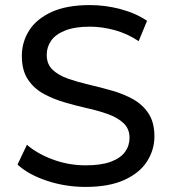

<svg xmlns="http://www.w3.org/2000/svg" viewBox="-20 -728 676 756"><path d="M317 8Q237 8 164 -16.5Q91 -41 49 -80L86 -158Q126 -123 188 -100Q250 -77 317 -77Q378 -77 416 -91Q454 -105 472 -129.5Q490 -154 490 -185Q490 -221 466.5 -243Q443 -265 405.5 -278.5Q368 -292 323 -302Q278 -312 232.5 -325.5Q187 -339 149.5 -360Q112 -381 89 -416.5Q66 -452 66 -508Q66 -562 94.5 -607.5Q123 -653 182.5 -680.5Q242 -708 334 -708Q395 -708 455 -692Q515 -676 559 -646L526 -566Q481 -596 431 -609.5Q381 -623 334 -623Q275 -623 237 -608Q199 -593 181.5 -568Q164 -543 164 -512Q164 -475 187.5 -453Q211 -431 248.5 -418Q286 -405 331 -394.5Q376 -384 421.5 -371Q467 -358 504.5 -337Q542 -316 565 -281Q588 -246 588 -191Q588 -138 559 -92.5Q530 -47 469.5 -19.5Q409 8 317 8Z"/></svg>

Font: MOST Montserrat Medium
Style: Regular
Weight: 500
Designer: Julieta Ulanovsky
Foundry: Julieta Ulanovsky
Version: Version 8.000;March 11, 2024;FontCreator 15.0.0.2926 64-bit